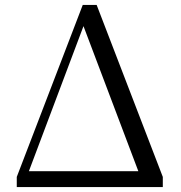

<svg xmlns="http://www.w3.org/2000/svg" viewBox="-20 -754 728 774"><path d="M47.6 0V-40.8L313.6 -734.2H369.6L636.3 -40.8V0H561.8L308 -671.3H325.4L321.2 -661L72.4 0ZM62.4 0 68.1 -63.9H605.1V0Z"/></svg>

Font: Noto Serif HK ExtraLight
Style: Regular
Weight: 200
Designer: Ryoko NISHIZUKA 西塚涼子 (kana & ideographs); Frank Grießhammer (Latin, Greek & Cyrillic); Wenlong ZHANG 张文龙 (bopomofo); San
Foundry: Adobe
Version: Version 2.002-H1;hotconv 1.1.0;makeotfexe 2.6.0